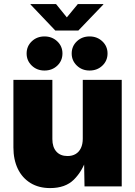

<svg xmlns="http://www.w3.org/2000/svg" viewBox="-20 -937 679 965"><path d="M231.9 8.3Q174.8 8.3 133.1 -17.3Q91.3 -43 69.3 -89.1Q47.4 -135.3 47.4 -195.8V-535.6H243.2V-237.8Q243.2 -197.8 263.2 -175.3Q283.2 -152.8 319.3 -152.8Q343.3 -152.8 360.4 -163.1Q377.4 -173.3 386.7 -192.9Q396 -212.4 396 -240.2V-535.6H591.8V0H404.8L402.3 -140.6H414.6Q394 -76.7 351.3 -34.2Q308.6 8.3 231.9 8.3ZM430.2 -582.5Q392.1 -582.5 366.2 -607.4Q340.3 -632.3 340.3 -668Q340.3 -704.6 366.2 -729.2Q392.1 -753.9 430.2 -753.9Q468.3 -753.9 494.4 -729.2Q520.5 -704.6 520.5 -668.5Q520.5 -631.8 494.6 -607.2Q468.8 -582.5 430.2 -582.5ZM203.6 -582.5Q165.5 -582.5 139.6 -607.4Q113.8 -632.3 113.8 -668Q113.8 -704.6 139.6 -729.2Q165.5 -753.9 203.6 -753.9Q241.7 -753.9 267.8 -729.2Q293.9 -704.6 293.9 -668.5Q293.9 -631.8 268.1 -607.2Q242.2 -582.5 203.6 -582.5ZM261.7 -916.5 315.9 -849.6 371.1 -916.5H499.5V-914.6L374 -783.7H257.8L133.3 -914.6V-916.5Z"/></svg>

Font: Inter 20pt Black
Style: Regular
Weight: 900
Version: Version 4.001;git-66647c0bb